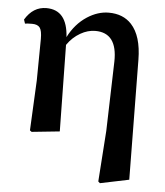

<svg xmlns="http://www.w3.org/2000/svg" viewBox="-54 -599 741 863"><g transform="rotate(5 316.5 -167.5)"><path d="M429 216 421 209 437 -21 446 -334Q449 -464 349 -464Q315 -464 282 -445Q247 -425 223 -390L229 0L103 13L95 7L106 -219L108 -407Q108 -444 98 -457.5Q88 -471 63 -471Q38 -471 31 -469L25 -487Q61 -547 121 -547Q215 -547 222 -425Q253 -486 305 -520Q353 -551 402 -551Q467 -551 505 -510Q552 -459 553 -352L559 189Z"/></g></svg>

Font: GenRyuMin TW B
Style: Regular
Weight: 700
Version: Version 1.501;PS 1;hotconv 16.6.51;makeotf.lib2.5.65220